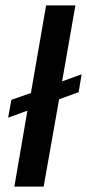

<svg xmlns="http://www.w3.org/2000/svg" viewBox="-20 -688 321 708"><path d="M33 0 81 -280 10 -254 22 -320 94 -345 150 -668H258L209 -388L281 -414L270 -348L198 -322L141 0Z"/></svg>

Font: Celebes SemiBold
Style: Italic
Weight: 600
Italic angle: -10°
Designer: Anugrah Pasau
Foundry: Lafontype
Version: Version 1.000; ttfautohint (v1.8.4)